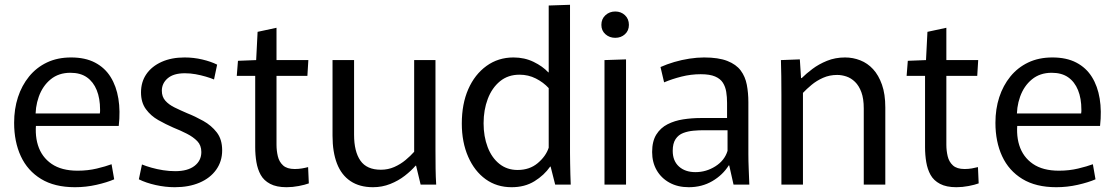

<svg xmlns="http://www.w3.org/2000/svg" viewBox="-20 -771 4659 802"><path d="M293 11Q208 11 151.5 -23.5Q95 -58 67 -118.5Q39 -179 39 -258Q39 -316 55 -365Q71 -414 101.5 -451.5Q132 -489 176 -510Q220 -531 277 -531Q336 -531 377 -509.5Q418 -488 442 -449.5Q466 -411 474.5 -359Q483 -307 476 -245H89L134 -279Q123 -214 138.5 -164.5Q154 -115 195.5 -86.5Q237 -58 304 -58Q347 -58 384.5 -67Q422 -76 446 -85L457 -22Q427 -9 383 1Q339 11 293 11ZM90 -297H397Q398 -302 398 -306Q398 -310 398 -313Q398 -360 384 -394.5Q370 -429 343 -448Q316 -467 274 -467Q225 -467 191.5 -439.5Q158 -412 142 -367Q126 -322 129 -272Z M710 11Q671 11 630.5 2Q590 -7 560 -22L573 -84Q590 -77 613 -70.5Q636 -64 661.5 -60Q687 -56 712 -56Q764 -56 792.5 -78Q821 -100 821 -136Q821 -164 804 -181.5Q787 -199 760.5 -212.5Q734 -226 704 -238Q672 -252 641 -269.5Q610 -287 589.5 -315Q569 -343 569 -385Q569 -429 591.5 -461.5Q614 -494 655 -512.5Q696 -531 751 -531Q789 -531 825 -522.5Q861 -514 887 -501L874 -439Q860 -445 839.5 -451Q819 -457 797 -461Q775 -465 752 -465Q705 -465 680.5 -444Q656 -423 656 -392Q656 -367 670.5 -350.5Q685 -334 709.5 -322Q734 -310 762 -298Q795 -285 829 -266Q863 -247 885.5 -218Q908 -189 908 -143Q908 -97 883 -62Q858 -27 813.5 -8Q769 11 710 11Z M1177 11Q1135 11 1108.5 -3Q1082 -17 1069 -40.5Q1056 -64 1051 -94Q1046 -124 1046 -156V-454H969L974 -517L1050 -520L1056 -638L1135 -655V-520H1268L1264 -454H1135V-166Q1135 -142 1140.5 -118.5Q1146 -95 1162.5 -80Q1179 -65 1211 -65Q1227 -65 1241.5 -67.5Q1256 -70 1267 -73L1270 -5Q1254 1 1228 6Q1202 11 1177 11Z M1538 11Q1482 11 1444 -14.5Q1406 -40 1387.5 -88Q1369 -136 1369 -204V-520H1459V-208Q1459 -138 1485.5 -100Q1512 -62 1571 -62Q1601 -62 1627 -73.5Q1653 -85 1674 -102.5Q1695 -120 1710 -137V-520H1799V-145Q1799 -102 1799.5 -67Q1800 -32 1802 0H1737L1718 -79H1716Q1698 -58 1671 -37Q1644 -16 1610 -2.5Q1576 11 1538 11Z M2117 11Q2055 11 2008.5 -22.5Q1962 -56 1935.5 -116.5Q1909 -177 1909 -255Q1909 -337 1936 -398.5Q1963 -460 2012 -495.5Q2061 -531 2125 -531Q2171 -531 2209 -512.5Q2247 -494 2270 -469H2272V-748L2361 -751V-132Q2361 -113 2361.5 -89Q2362 -65 2362.5 -42Q2363 -19 2364 0H2299L2280 -75H2278Q2253 -39 2212.5 -14Q2172 11 2117 11ZM2142 -61Q2192 -61 2226 -89.5Q2260 -118 2272 -154V-403Q2250 -427 2218.5 -443Q2187 -459 2150 -459Q2102 -459 2068.5 -431.5Q2035 -404 2017.5 -358Q2000 -312 2000 -256Q2000 -201 2017 -156.5Q2034 -112 2066 -86.5Q2098 -61 2142 -61Z M2505 -520 2595 -523V0H2505ZM2550 -613Q2526 -613 2509 -628Q2492 -643 2492 -667Q2492 -692 2509 -707.5Q2526 -723 2550 -723Q2574 -723 2590.5 -707.5Q2607 -692 2607 -667Q2607 -643 2590.5 -628Q2574 -613 2550 -613Z M2857 11Q2811 11 2776.5 -8Q2742 -27 2723 -60Q2704 -93 2704 -136Q2704 -181 2721.5 -209Q2739 -237 2768.5 -252Q2798 -267 2834 -272.5Q2870 -278 2907 -278H3017V-341Q3017 -366 3013.5 -387.5Q3010 -409 2999.5 -425.5Q2989 -442 2967 -451.5Q2945 -461 2907 -461Q2866 -461 2826.5 -451Q2787 -441 2754 -427L2739 -491Q2766 -503 2796.5 -512Q2827 -521 2859.5 -526Q2892 -531 2921 -531Q2981 -531 3018 -516.5Q3055 -502 3074 -476.5Q3093 -451 3099.5 -417Q3106 -383 3106 -344V-128Q3106 -99 3107.5 -63.5Q3109 -28 3110 0H3044L3026 -80H3024Q2999 -40 2955.5 -14.5Q2912 11 2857 11ZM2885 -52Q2930 -52 2968.5 -76.5Q3007 -101 3019 -141V-227H2919Q2899 -227 2876.5 -225Q2854 -223 2834 -215.5Q2814 -208 2802 -190Q2790 -172 2790 -141Q2790 -99 2816 -75.5Q2842 -52 2885 -52Z M3244 -375Q3244 -418 3243.5 -453Q3243 -488 3242 -520L3321 -523L3326 -445H3329Q3347 -463 3373.5 -483Q3400 -503 3434.5 -517Q3469 -531 3510 -531Q3543 -531 3573.5 -519Q3604 -507 3627 -482Q3650 -457 3664 -417.5Q3678 -378 3678 -322V0H3588V-318Q3588 -359 3578 -386Q3568 -413 3551.5 -429Q3535 -445 3515.5 -451.5Q3496 -458 3477 -458Q3445 -458 3418 -446Q3391 -434 3370 -416.5Q3349 -399 3334 -383V0H3244Z M3975 11Q3933 11 3906.5 -3Q3880 -17 3867 -40.5Q3854 -64 3849 -94Q3844 -124 3844 -156V-454H3767L3772 -517L3848 -520L3854 -638L3933 -655V-520H4066L4062 -454H3933V-166Q3933 -142 3938.5 -118.5Q3944 -95 3960.5 -80Q3977 -65 4009 -65Q4025 -65 4039.5 -67.5Q4054 -70 4065 -73L4068 -5Q4052 1 4026 6Q4000 11 3975 11Z M4392 11Q4307 11 4250.5 -23.5Q4194 -58 4166 -118.5Q4138 -179 4138 -258Q4138 -316 4154 -365Q4170 -414 4200.5 -451.5Q4231 -489 4275 -510Q4319 -531 4376 -531Q4435 -531 4476 -509.5Q4517 -488 4541 -449.5Q4565 -411 4573.5 -359Q4582 -307 4575 -245H4188L4233 -279Q4222 -214 4237.5 -164.5Q4253 -115 4294.5 -86.5Q4336 -58 4403 -58Q4446 -58 4483.5 -67Q4521 -76 4545 -85L4556 -22Q4526 -9 4482 1Q4438 11 4392 11ZM4189 -297H4496Q4497 -302 4497 -306Q4497 -310 4497 -313Q4497 -360 4483 -394.5Q4469 -429 4442 -448Q4415 -467 4373 -467Q4324 -467 4290.5 -439.5Q4257 -412 4241 -367Q4225 -322 4228 -272Z"/></svg>

Font: Murecho Thin
Style: Regular
Weight: 400
Version: Version 1.010